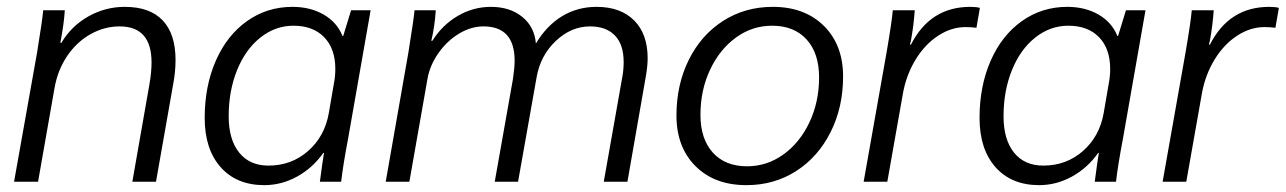

<svg xmlns="http://www.w3.org/2000/svg" viewBox="-20 -530 3750 560"><path d="M88 -376Q104 -474 106 -500H169Q167 -463 156 -405H159Q188 -454 237.5 -482Q287 -510 344 -510Q417 -510 454.5 -470.5Q492 -431 492 -355Q492 -320 485 -284L435 0H366L416 -285Q422 -320 422 -348Q422 -453 329 -453Q284 -453 243.5 -430Q203 -407 175.5 -366Q148 -325 139 -273L91 0H21Z M577 -186Q577 -279 609.5 -353Q642 -427 700.5 -468.5Q759 -510 833 -510Q885 -510 924 -487.5Q963 -465 979 -425H981L1004 -500H1061L995 -124Q981 -51 975 0H913Q921 -61 925 -84H923Q892 -40 846.5 -15Q801 10 751 10Q670 10 623.5 -42.5Q577 -95 577 -186ZM939 -200 954 -287Q958 -307 958 -329Q958 -388 925.5 -421.5Q893 -455 836 -455Q783 -455 739.5 -420.5Q696 -386 671.5 -325.5Q647 -265 647 -191Q647 -123 677.5 -85Q708 -47 763 -47Q830 -47 878.5 -89.5Q927 -132 939 -200Z M1171 -376Q1187 -475 1189 -500H1251Q1248 -453 1238 -411H1241Q1270 -457 1315 -483.5Q1360 -510 1412 -510Q1467 -510 1503 -481Q1539 -452 1543 -403Q1574 -455 1619 -482.5Q1664 -510 1720 -510Q1790 -510 1829.5 -470.5Q1869 -431 1869 -360Q1869 -339 1864 -309L1810 0H1741L1795 -305Q1799 -326 1799 -349Q1799 -400 1773.5 -426.5Q1748 -453 1701 -453Q1646 -453 1601 -410.5Q1556 -368 1545 -304L1491 0H1423L1476 -299Q1481 -332 1481 -353Q1481 -453 1390 -453Q1354 -453 1319 -432Q1284 -411 1259 -375.5Q1234 -340 1227 -301L1174 0H1105Z M1953 -193Q1953 -283 1989 -355.5Q2025 -428 2089 -469Q2153 -510 2234 -510Q2327 -510 2383 -454.5Q2439 -399 2439 -307Q2439 -217 2402.5 -144.5Q2366 -72 2302 -31Q2238 10 2157 10Q2064 10 2008.5 -45.5Q1953 -101 1953 -193ZM2369 -304Q2369 -375 2332.5 -415Q2296 -455 2232 -455Q2174 -455 2126.5 -420.5Q2079 -386 2051 -326.5Q2023 -267 2023 -195Q2023 -125 2059 -85Q2095 -45 2159 -45Q2217 -45 2265 -79.5Q2313 -114 2341 -173.5Q2369 -233 2369 -304Z M2566 -378Q2581 -465 2584 -500H2648Q2645 -456 2637 -412L2634 -400H2637Q2693 -510 2810 -510Q2828 -510 2838 -507L2828 -449Q2812 -451 2796 -451Q2755 -451 2716.5 -426Q2678 -401 2651 -357Q2624 -313 2614 -260L2568 0H2499Z M2837 -186Q2837 -279 2869.5 -353Q2902 -427 2960.5 -468.5Q3019 -510 3093 -510Q3145 -510 3184 -487.5Q3223 -465 3239 -425H3241L3264 -500H3321L3255 -124Q3241 -51 3235 0H3173Q3181 -61 3185 -84H3183Q3152 -40 3106.5 -15Q3061 10 3011 10Q2930 10 2883.5 -42.5Q2837 -95 2837 -186ZM3199 -200 3214 -287Q3218 -307 3218 -329Q3218 -388 3185.5 -421.5Q3153 -455 3096 -455Q3043 -455 2999.5 -420.5Q2956 -386 2931.5 -325.5Q2907 -265 2907 -191Q2907 -123 2937.5 -85Q2968 -47 3023 -47Q3090 -47 3138.5 -89.5Q3187 -132 3199 -200Z M3438 -378Q3453 -465 3456 -500H3520Q3517 -456 3509 -412L3506 -400H3509Q3565 -510 3682 -510Q3700 -510 3710 -507L3700 -449Q3684 -451 3668 -451Q3627 -451 3588.5 -426Q3550 -401 3523 -357Q3496 -313 3486 -260L3440 0H3371Z"/></svg>

Font: Sarabun Light
Style: Italic
Weight: 300
Italic angle: -10°
Designer: Suppakit Chalermlarp | Katatrad Co.,Ltd.
Foundry: Cadson Demak Co.,Ltd.
Version: Version 1.000; ttfautohint (v1.6)